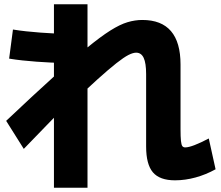

<svg xmlns="http://www.w3.org/2000/svg" viewBox="-20 -812 1040 904"><path d="M804 37Q732 37 700 -0.5Q668 -38 668 -122V-463Q668 -515 656.5 -539.5Q645 -564 621 -564Q606 -564 584.5 -553Q563 -542 528 -514.5Q493 -487 438 -437.5Q383 -388 302 -310H285Q246 -270 198 -220.5Q150 -171 92 -111L9 -243Q138 -365 230.5 -448.5Q323 -532 388 -585.5Q453 -639 499 -668Q545 -697 580.5 -707.5Q616 -718 650 -718Q740 -718 785 -665.5Q830 -613 830 -508V-203Q830 -167 832 -148.5Q834 -130 838.5 -124Q843 -118 852 -118Q868 -118 896.5 -129Q925 -140 963 -160L995 -15Q950 10 901 23.5Q852 37 804 37ZM234 72V-792H392V72ZM279 -516Q251 -516 218.5 -517.5Q186 -519 152.5 -521.5Q119 -524 86 -527.5Q53 -531 23 -536L41 -673Q71 -668 104 -664.5Q137 -661 170 -658.5Q203 -656 235.5 -654.5Q268 -653 296 -653Z"/></svg>

Font: M PLUS 2 ExtraBold
Style: Regular
Weight: 800
Version: Version 1.001